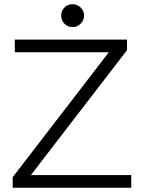

<svg xmlns="http://www.w3.org/2000/svg" viewBox="-20 -887 680 907"><path d="M600 -60V0H40V-50L494 -640H50V-700H580V-650L126 -60ZM377 -813Q377 -791 361 -775Q345 -759 323 -759Q300 -759 284.5 -775Q269 -791 269 -813Q269 -836 284.5 -851.5Q300 -867 323 -867Q345 -867 361 -851.5Q377 -836 377 -813Z"/></svg>

Font: Goli Light
Style: Regular
Weight: 300
Designer: jaikishan Patel
Foundry: MagicType
Version: Version 1.000